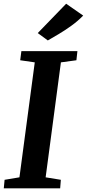

<svg xmlns="http://www.w3.org/2000/svg" viewBox="-24 -1020 470 1040"><path d="M-3.5 0 0.9 -46.1 81.3 -59.5 164.3 -682.2 85.4 -693.6 91.8 -743H395.3L389.9 -693.6L305.9 -682.2L223.2 -59.5L305.6 -46.1L301.9 0ZM180.5 -840.9 334.3 -999.8 426.6 -935.6Q397.6 -905.8 362.7 -880.7Q327.8 -855.5 294.3 -835.6Q260.8 -815.7 235 -800.9Z"/></svg>

Font: Merriweather 7pt Light
Style: Italic
Weight: 300
Italic angle: -7.8°
Designer: Eben Sorkin
Foundry: Eben Sorkin
Version: Version 2.200;gftools[0.9.31]